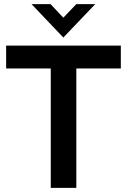

<svg xmlns="http://www.w3.org/2000/svg" viewBox="-20 -911 616 931"><path d="M287.1 -729 132.8 -891.1H225.1L287.1 -825.2L350.1 -891.1H441.9ZM226.1 0V-579.1H9.8V-689.9H565.9V-579.1H350.1V0Z"/></svg>

Font: HK Grotesk Legacy
Style: Bold
Weight: 700
Designer: Alfredo Marco Pradil
Foundry: Hanken Design Co.
Version: Version 2.022;PS 002.022;hotconv 1.0.88;makeotf.lib2.5.64775